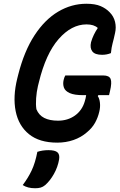

<svg xmlns="http://www.w3.org/2000/svg" viewBox="-20 -740 640 1023"><path d="M328 -338H530Q562 -338 569.5 -319Q577 -300 566 -254L561 -233H504L501 -228Q510 -215 512.5 -192Q515 -169 509 -145Q502 -114 486.5 -86Q471 -58 443 -35Q412 -8 371.5 6Q331 20 285 20Q190 20 134.5 -25Q79 -70 63.5 -147.5Q48 -225 72 -322L77 -342Q109 -468 164 -552Q219 -636 290 -678Q361 -720 440 -720Q487 -720 516 -707.5Q545 -695 564 -675Q586 -653 593 -623.5Q600 -594 593 -564Q586 -531 580 -509.5Q574 -488 571 -457Q549 -448 524 -448Q486 -448 472 -466Q458 -484 465 -515Q471 -536 480 -554.5Q489 -573 501 -591Q481 -610 441 -610Q361 -610 292.5 -532Q224 -454 187 -301L182 -281Q175 -251 172.5 -217Q170 -183 174 -158Q187 -126 216 -111.5Q245 -97 289 -97Q341 -97 379.5 -124.5Q418 -152 432 -201Q437 -217 439 -233H423Q376 -233 351.5 -244Q327 -255 320.5 -273.5Q314 -292 319 -314Q321 -322 323 -327.5Q325 -333 328 -338ZM179 69Q206 60 238 60Q273 60 286 71.5Q299 83 295 109Q288 150 267.5 186.5Q247 223 221 246Q209 256 196.5 259.5Q184 263 167 263Q127 263 101 246Q130 208 149 167.5Q168 127 179 69Z"/></svg>

Font: Recursive Mn Csl St SmB
Style: Italic
Weight: 600
Italic angle: -15°
Monospace: yes
Version: Version 1.079;hotconv 1.0.112;makeotfexe 2.5.65598; ttfautoh